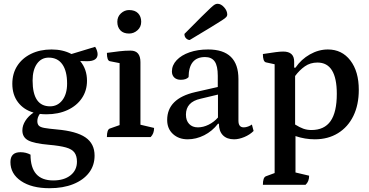

<svg xmlns="http://www.w3.org/2000/svg" viewBox="-20 -723 1949 1013"><path d="M225 -120Q207 -120 190 -122Q177 -104 177 -84Q177 -69 184.5 -60.5Q192 -52 214 -48Q236 -44 280 -40Q383 -31 431 2Q479 35 479 98Q479 150 449.5 188.5Q420 227 366.5 248.5Q313 270 241 270Q147 270 91 232Q35 194 35 132Q35 80 88 80Q117 80 141 93Q141 229 261 229Q318 229 352 202Q386 175 386 130Q386 100 373 82Q360 64 328 55Q296 46 239 41Q159 34 128.5 17.5Q98 1 98 -35Q98 -61 114 -86Q130 -111 157 -129Q105 -144 75 -183.5Q45 -223 45 -281Q45 -335 71 -375.5Q97 -416 144 -439Q191 -462 252 -462Q312 -462 357 -438L482 -476Q488 -467 491.5 -456Q495 -445 495 -437Q495 -400 439 -400Q422 -400 403 -401Q439 -358 439 -297Q439 -245 412 -205Q385 -165 336.5 -142.5Q288 -120 225 -120ZM244 -162Q284 -162 309 -194.5Q334 -227 334 -282Q334 -348 309 -383.5Q284 -419 237 -419Q198 -419 175 -386.5Q152 -354 152 -298Q152 -162 244 -162Z M544 0Q544 -40 560 -45L611 -63V-390L560 -400Q544 -403 544 -444Q581 -449 610 -452.5Q639 -456 669 -456Q721 -456 721 -395V-65L793 -48Q793 -18 775 0ZM661 -546Q631 -546 615 -563Q599 -580 599 -608Q599 -635 618 -652.5Q637 -670 661 -670Q692 -670 708.5 -653Q725 -636 725 -608Q725 -581 705.5 -563.5Q686 -546 661 -546Z M970 12Q923 12 892.5 -16Q862 -44 862 -90Q862 -203 1010 -237L1129 -264V-323Q1129 -376 1112.5 -399Q1096 -422 1062 -422Q976 -422 975 -316Q962 -302 934 -302Q912 -302 899.5 -314Q887 -326 887 -346Q887 -379 912 -405.5Q937 -432 980 -447Q1023 -462 1078 -462Q1238 -462 1238 -306V-86Q1238 -51 1266 -51Q1277 -51 1289 -55.5Q1301 -60 1309 -66L1318 -32Q1298 -12 1269 0Q1240 12 1215 12Q1177 12 1156 -9.5Q1135 -31 1135 -70H1130Q1100 -31 1057.5 -9.5Q1015 12 970 12ZM1024 -51Q1052 -51 1080.5 -65Q1109 -79 1130 -103V-224L1038 -202Q961 -185 961 -118Q961 -87 978 -69Q995 -51 1024 -51ZM981 -512Q971 -512 962 -520.5Q953 -529 953 -544Q1010 -602 1042.5 -634Q1075 -666 1091 -681Q1107 -696 1114 -699.5Q1121 -703 1128 -703Q1146 -703 1162.5 -684.5Q1179 -666 1179 -646Q1179 -640 1174.5 -634Q1170 -628 1151.5 -616Q1133 -604 1093 -579.5Q1053 -555 981 -512Z M1367 252Q1367 213 1383 207L1429 190V-384L1383 -394Q1367 -398 1367 -438Q1412 -445 1435.5 -448Q1459 -451 1474 -451Q1532 -451 1532 -398V-366H1539Q1569 -410 1615 -436Q1661 -462 1710 -462Q1784 -462 1828.5 -404Q1873 -346 1873 -249Q1873 -170 1844.5 -111.5Q1816 -53 1763.5 -20.5Q1711 12 1641 12Q1589 12 1539 -5V187L1611 204Q1611 235 1592 252ZM1623 -37Q1691 -37 1724 -84Q1757 -131 1757 -228Q1757 -393 1655 -393Q1617 -393 1588.5 -373Q1560 -353 1537 -322V-66Q1561 -51 1580.5 -44Q1600 -37 1623 -37Z"/></svg>

Font: Petrona SemiBold
Style: Regular
Weight: 600
Designer: Ringo R. Seeber
Foundry: Ringo R. Seeber
Version: Version 2.001; ttfautohint (v1.8.3)